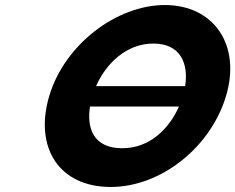

<svg xmlns="http://www.w3.org/2000/svg" viewBox="-20 -749 940 767"><path d="M719.6 -405H363.7C403.3 -495 484.8 -575 592.6 -575C701.2 -575 733.9 -495 719.6 -405ZM339.6 -323.4H694.9C655.8 -234.8 578.2 -156.8 468.1 -156.8C355.1 -156.8 325.5 -234.8 339.6 -323.4ZM176.8 -365.9C115.8 -161.1 214.7 -2.1 422.1 -2.1C623.5 -2.1 822.1 -161.1 883.1 -365.9C944.1 -570.8 833.1 -728.9 638.5 -728.9C445.5 -728.9 237.8 -570.8 176.8 -365.9Z"/></svg>

Font: Hussar
Style: BdOblThree
Weight: 700
Foundry: Cannot Into Space Fonts
Version: Version 2.00